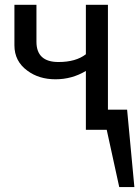

<svg xmlns="http://www.w3.org/2000/svg" viewBox="-20 -532 571 787"><path d="M422.4 0H332V-241.2Q274.9 -207 207.5 -207Q139.6 -207 92.3 -242.2Q39.1 -280.8 39.1 -346.2V-512.2H129.4V-360.8Q129.4 -277.8 219.7 -277.8Q291 -277.8 332 -309.6V-512.2H422.4ZM530.8 234.9H468.8L399.4 -82.5H501Z"/></svg>

Font: Cadman
Style: Regular
Weight: 400
Designer: Paul James MIller
Foundry: High-Logic / Made with FontCreator
Version: Version 2.114;March 28, 2021;FontCreator 13.0.0.2683 64-bit